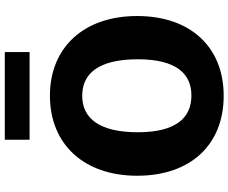

<svg xmlns="http://www.w3.org/2000/svg" viewBox="-98 -868 976 821"><g transform="rotate(-90 390.5 -458.0)"><path d="M578 -926H203V-820H578ZM391 10C600 10 732 -133 732 -360C732 -589 597 -733 391 -733C185 -733 49 -589 49 -360C49 -132 181 10 391 10ZM392 -128C299 -128 235 -191 235 -357C235 -528 299 -595 391 -595C484 -595 547 -528 547 -357C547 -191 484 -128 392 -128Z"/></g></svg>

Font: United Sans ExtraBold
Style: Regular
Weight: 800
Designer: Pablo Impallari, Rodrigo Fuenzalida (Modified by Dan O. Williams)
Version: Version 1.000;PS 001.000;hotconv 1.0.88;makeotf.lib2.5.64775